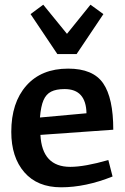

<svg xmlns="http://www.w3.org/2000/svg" viewBox="-20 -787 530 817"><path d="M441 -106 459 -36Q344 10 240 10Q139 10 83.5 -54Q28 -118 28 -226Q28 -350 92 -422.5Q156 -495 270 -495Q376 -495 419 -432.5Q462 -370 462 -235L152 -213Q159 -77 279 -77Q340 -77 441 -106ZM150 -287 348 -305Q346 -408 255 -408Q219 -408 197.5 -397Q176 -386 165 -360.5Q154 -335 150 -287ZM420 -727 306 -557H224L110 -727L164 -767L265 -643L365 -767Z"/></svg>

Font: Enriqueta SemiBold
Style: Regular
Weight: 600
Designer: Viviana Monsalve, Gustavo Ibarra
Foundry: 72Puntos
Version: Version 2.000